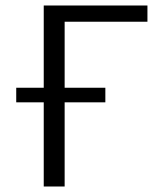

<svg xmlns="http://www.w3.org/2000/svg" viewBox="-20 -678 578 698"><path d="M139 0V-658H215V0ZM174 -599V-658H516V-599ZM39 -306V-359H363V-306Z"/></svg>

Font: Ysabeau Office
Style: Regular
Weight: 400
Designer: Christian Thalmann (Catharsis Fonts)
Version: Version 2.001;gftools[0.9.30]; featfreeze: tnum,lnum,ss02